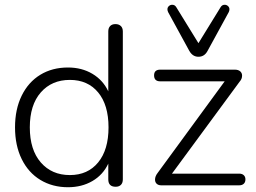

<svg xmlns="http://www.w3.org/2000/svg" viewBox="-20 -777 1074 805"><path d="M43 -243Q43 -319 71 -376Q99 -433 149 -463.5Q199 -494 265 -494Q323 -494 367.5 -467.5Q412 -441 434 -394V-645Q434 -660 442 -668Q450 -676 464 -676Q478 -676 486.5 -668Q495 -660 495 -645V-25Q495 -10 487 -2Q479 6 465 6Q434 6 434 -25V-91Q412 -44 367.5 -18Q323 8 265 8Q200 8 149.5 -22.5Q99 -53 71 -110Q43 -167 43 -243ZM435 -243Q435 -337 391.5 -389.5Q348 -442 273 -442Q197 -442 151 -389.5Q105 -337 105 -243Q105 -149 151 -96Q197 -43 273 -43Q348 -43 391.5 -96Q435 -149 435 -243ZM630 -24Q630 -38 641 -52L922 -436H652Q626 -436 626 -461Q626 -485 652 -485H964Q979 -485 987 -478Q995 -471 995 -460Q995 -446 985 -435L701 -49H983Q995 -49 1002 -42.5Q1009 -36 1009 -25Q1009 -13 1002 -6.5Q995 0 983 0H656Q644 0 637 -6.5Q630 -13 630 -24ZM773 -565 685 -726Q682 -732 682 -738Q682 -746 688 -751.5Q694 -757 702 -757Q713 -757 719 -747L812 -596L905 -747Q911 -757 922 -757Q930 -757 936 -751.5Q942 -746 942 -738Q942 -732 939 -726L851 -565Q838 -539 812 -539Q787 -539 773 -565Z"/></svg>

Font: SN Pro Light
Style: Regular
Weight: 300
Designer: Tobias Whetton
Foundry: Supernotes
Version: Version 1.002